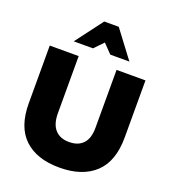

<svg xmlns="http://www.w3.org/2000/svg" viewBox="-170 -1090 1098 1229"><g transform="rotate(20 379.0 -475.5)"><path d="M376 13Q531 13 617.5 -67.5Q704 -148 704 -312V-700H507V-306Q507 -233 473.5 -197.5Q440 -162 378 -162Q317 -162 283 -199.5Q249 -237 249 -311V-700H52V-307Q52 -147 136.5 -67Q221 13 376 13ZM426 -964H327L187 -778H318L377 -839L436 -778H566Z"/></g></svg>

Font: Geom Black
Style: Bold
Weight: 900
Version: Version 1.102